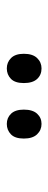

<svg xmlns="http://www.w3.org/2000/svg" viewBox="191 -949 142 564"><g transform="rotate(-90 262.0 -667.0)"><path d="M137 -668Q137 -694 149.5 -706Q162 -718 180 -718Q198 -718 210 -705.5Q222 -693 222 -668Q222 -642 210 -629Q198 -616 180 -616Q162 -616 149.5 -629Q137 -642 137 -668ZM300 -668Q300 -694 312.5 -706Q325 -718 343 -718Q361 -718 373.5 -705.5Q386 -693 386 -668Q386 -642 373.5 -629Q361 -616 343 -616Q324 -616 312 -629Q300 -642 300 -668Z"/></g></svg>

Font: Noto Sans ExtraCondensed
Style: Regular
Weight: 400
Width: 2
Designer: Monotype Design Team
Foundry: Monotype Imaging Inc.
Version: Version 2.013; ttfautohint (v1.8.4.7-5d5b)